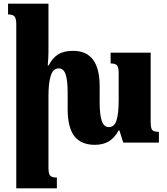

<svg xmlns="http://www.w3.org/2000/svg" viewBox="-20 -780 914 1050"><path d="M849 -59V0H654L633 -67H629Q606 -25 574.5 -6.5Q543 12 499 12Q423 12 386.5 -35.5Q350 -83 350 -184V-273Q350 -340 339 -373Q328 -406 301 -406Q270 -406 257.5 -365.5Q245 -325 245 -257V136Q245 169 254 180Q263 191 291 191V250H69V-647Q69 -679 59.5 -690Q50 -701 24 -701V-760H245V-493Q245 -468 241 -422H246Q267 -463 298 -482.5Q329 -502 380 -502Q525 -502 525 -308V-220Q525 -153 536.5 -119Q548 -85 575 -85Q606 -85 617.5 -122.5Q629 -160 629 -232V-379Q629 -412 620 -422.5Q611 -433 585 -433V-492H804V-112Q804 -78 813 -68.5Q822 -59 849 -59Z"/></svg>

Font: Noto Serif Armenian Black Narrow
Style: Regular
Weight: 900
Width: 4
Designer: Monotype Design team
Foundry: Monotype Imaging Inc.
Version: Version 1.000